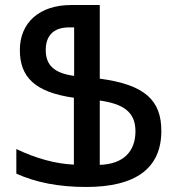

<svg xmlns="http://www.w3.org/2000/svg" viewBox="-20 -734 707 764"><path d="M323 10C521 10 622 -65 622 -213C622 -333 559 -397 377 -421V-714H263C137 -714 59 -644 59 -535C59 -427 119 -367 274 -345V-79C201 -82 122 -104 45 -141V-43C123 -8 213 10 323 10ZM275 -432C195 -443 162 -475 162 -535C162 -589 190 -625 255 -625H275ZM377 -78V-334C467 -321 519 -291 519 -212C519 -132 472 -81 377 -78Z"/></svg>

Font: Noto Sans Armenian SemiCondensed Medium
Style: Regular
Weight: 500
Width: 4
Designer: Monotype Design Team
Foundry: Monotype Imaging Inc.
Version: Version 2.008